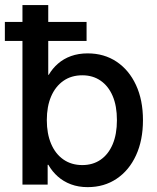

<svg xmlns="http://www.w3.org/2000/svg" viewBox="-30 -748 636 778"><path d="M325.2 10.3Q288.1 10.3 257.8 -1Q227.5 -12.2 204.6 -32.5Q181.6 -52.7 166 -80.1H163.1V0H61V-727.5H165.5V-444.8H167.5Q182.6 -470.7 205.1 -490.2Q227.5 -509.8 257.8 -520.8Q288.1 -531.7 325.2 -531.7Q392.1 -531.7 442.4 -498Q492.7 -464.4 521 -403.6Q549.3 -342.8 549.3 -261.2Q549.3 -179.7 521.2 -118.7Q493.2 -57.6 442.6 -23.7Q392.1 10.3 325.2 10.3ZM303.7 -79.1Q346.2 -79.1 377.7 -100.8Q409.2 -122.6 426.5 -163.3Q443.8 -204.1 443.8 -261.2Q443.8 -318.8 426.5 -359.1Q409.2 -399.4 377.7 -421.1Q346.2 -442.9 303.7 -442.9Q258.8 -442.9 226.6 -420.2Q194.3 -397.5 177 -356.9Q159.7 -316.4 159.7 -261.2Q159.7 -206.5 177 -165.5Q194.3 -124.5 226.8 -101.8Q259.3 -79.1 303.7 -79.1ZM-10.3 -582V-659.2H320.8V-582Z"/></svg>

Font: Inter 28pt Medium
Style: Regular
Weight: 500
Designer: Rasmus Andersson
Foundry: rsms
Version: Version 4.001;git-66647c0bb